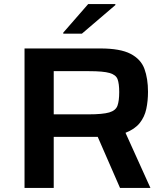

<svg xmlns="http://www.w3.org/2000/svg" viewBox="-20 -927 827 947"><path d="M101 0V-688H475Q573 -688 624 -661.5Q675 -635 692.5 -587Q710 -539 710 -474Q710 -429 701.5 -389.5Q693 -350 669 -320Q645 -290 599 -272L722 0H572L462 -252Q457 -252 453 -252Q449 -252 444 -252H245V0ZM245 -363H416Q487 -363 519 -372.5Q551 -382 559.5 -406Q568 -430 568 -473Q568 -514 560 -536Q552 -558 520.5 -567Q489 -576 420 -576H245ZM292 -761V-766L415 -907H549V-902L384 -761Z"/></svg>

Font: Saira Expanded SemiBold
Style: Regular
Weight: 600
Width: 7
Designer: Hector Gatti with collaboration of the Omnibus-Type team
Foundry: Omnibus-Type
Version: Version 1.100; ttfautohint (v1.8.3)